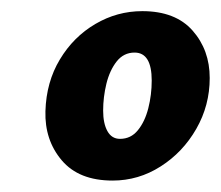

<svg xmlns="http://www.w3.org/2000/svg" viewBox="-20 -750 387 336"><path d="M177 -434Q118 -434 88 -469.5Q58 -505 59.5 -555.5Q61 -606.5 84.8 -646Q108.5 -685.5 146.8 -708Q185 -730.5 229 -730.5Q287 -730.5 317 -696.5Q347 -662.5 347 -613.5Q347 -565.5 323.5 -524.5Q300 -483.5 261.2 -458.8Q222.5 -434 177 -434ZM190 -507Q209 -507 221.2 -522Q233.5 -537 239.5 -560.5Q245.5 -584 245.5 -609Q245.5 -658 215.5 -658Q196.5 -658 184.2 -642.5Q172 -627 166.2 -603.5Q160.5 -580 160.5 -556.5Q160.5 -534 168 -520.5Q175.5 -507 190 -507Z"/></svg>

Font: Cabin Condensed
Style: Bold Italic
Weight: 700
Width: 3
Italic angle: -10°
Designer: Pablo Impallari
Foundry: Pablo Impallari. http://www.impallari.com Igino Marini. http://www.ikern.com
Version: Version 3.001; ttfautohint (v1.8.3)